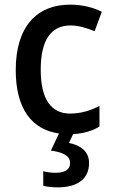

<svg xmlns="http://www.w3.org/2000/svg" viewBox="-20 -570 488 830"><path d="M365 135C365 84 328 58 278 48L296 10C341 7 379 -4 410 -23V-112C373 -93 331 -79 283 -79C200 -79 156 -143 156 -268C156 -395 199 -460 285 -460C318 -460 356 -449 389 -435L420 -519C386 -537 336 -550 283 -550C141 -550 48 -457 48 -267C48 -97 120 -9 235 7L200 81C250 88 283 102 283 135C283 163 261 177 219 177C201 177 181 174 167 170V233C181 237 203 240 229 240C317 240 365 202 365 135Z"/></svg>

Font: Noto Sans Bengali SemiCondensed Medium
Style: Regular
Weight: 500
Width: 4
Designer: Joana Ranito - Universal Thirst; Jelle Bosma - Monotype Design Team
Foundry: Universal Thirst ehf.
Version: Version 3.000